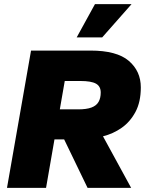

<svg xmlns="http://www.w3.org/2000/svg" viewBox="-20 -914 705 934"><path d="M14 0 131 -668H420Q548 -668 606.5 -618Q665 -568 665 -489Q665 -418 639 -369.5Q613 -321 571.5 -292Q530 -263 481 -251L618 0H406L292 -236H245L204 0ZM271 -382H360Q401 -382 425 -391Q449 -400 459.5 -418.5Q470 -437 470 -464Q470 -494 447 -507Q424 -520 371 -520H295ZM353 -732 442 -894H620L477 -732Z"/></svg>

Font: Gantari Black
Style: Italic
Weight: 900
Italic angle: -10°
Version: Version 1.000